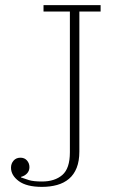

<svg xmlns="http://www.w3.org/2000/svg" viewBox="-20 -718 454 750"><path d="M144 12Q84 12 53.5 -10.5Q23 -33 23 -63Q23 -79 33 -90.5Q43 -102 60 -102Q76 -102 85.5 -91Q95 -80 95 -65Q95 -51 86 -41Q77 -31 62 -27V-25Q75 -20 93 -14.5Q111 -9 144 -9Q194 -9 223.5 -34.5Q253 -60 253 -123V-673H150V-698H373V-673H290V-126Q290 -89 279.5 -62.5Q269 -36 249.5 -19.5Q230 -3 203 4.5Q176 12 144 12Z"/></svg>

Font: IBM Plex Serif ExtLt
Style: Regular
Weight: 200
Designer: Mike Abbink, Paul van der Laan, Pieter van Rosmalen
Foundry: Bold Monday
Version: Version 3.001